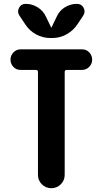

<svg xmlns="http://www.w3.org/2000/svg" viewBox="-20 -990 540 1010"><path d="M411.1 -730.5Q434.6 -730.5 449.7 -714.4Q464.8 -698.2 464.8 -676.3Q464.8 -654.3 449.2 -638.2Q433.6 -622.1 411.1 -622.1H331.1Q320.3 -622.1 320.3 -611.3V-70.3Q320.3 -41 299.8 -20.5Q279.3 0 250 0Q220.7 0 200.2 -20.5Q179.7 -41 179.7 -70.3V-611.3Q179.7 -622.1 168.9 -622.1H88.9Q65.4 -622.1 50.3 -638.2Q35.2 -654.3 35.2 -676.3Q35.2 -698.2 50.8 -714.4Q66.4 -730.5 88.9 -730.5ZM278.3 -902.3Q292 -933.6 321.3 -951.7Q350.6 -969.7 384.8 -969.7Q409.2 -969.7 419.9 -948.7Q430.7 -927.7 418 -908.2L386.7 -861.3Q364.3 -828.1 329.6 -809.1Q294.9 -790 254.9 -790H245.1Q205.1 -790 169.9 -809.1Q134.8 -828.1 113.3 -861.3L82 -908.2Q69.3 -927.7 80.1 -948.7Q90.8 -969.7 115.2 -969.7Q149.4 -969.7 178.7 -951.2Q208 -932.6 221.7 -902.3L249 -845.7Q249 -844.7 250 -844.7Q251 -844.7 251 -845.7Z"/></svg>

Font: Rounded-X Mgen+ 1mn bold
Style: Bold
Weight: 700
Designer: [Source Han Sans]
Ryoko NISHIZUKA  (kana & ideographs); Paul D. Hunt (Latin, Greek & Cyrillic); Wenlong ZHANG  (bopomofo
Version: Version 1.059.20150602